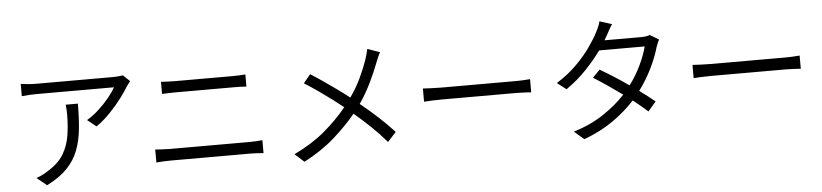

<svg xmlns="http://www.w3.org/2000/svg" viewBox="-48 -1095 6075 1419"><g transform="rotate(-5 2990.0 -385.0)"><path d="M931 -676Q926 -669 917.5 -658.5Q909 -648 904 -640Q884 -606 847 -556.5Q810 -507 761 -455.5Q712 -404 655 -364L589 -417Q635 -444 679 -484.5Q723 -525 757.5 -567.5Q792 -610 808 -641Q791 -641 745.5 -641Q700 -641 639.5 -641Q579 -641 514 -641Q449 -641 390.5 -641Q332 -641 291 -641Q250 -641 238 -641Q183 -641 124 -635V-726Q150 -722 180 -719.5Q210 -717 238 -717Q250 -717 292.5 -717Q335 -717 394.5 -717Q454 -717 520.5 -717Q587 -717 647.5 -717Q708 -717 752.5 -717Q797 -717 812 -717Q826 -717 848.5 -719Q871 -721 882 -723ZM532 -544Q532 -442 523.5 -356.5Q515 -271 488 -199.5Q461 -128 405 -69.5Q349 -11 253 37L179 -23Q200 -30 224 -41.5Q248 -53 269 -68Q347 -115 384.5 -177.5Q422 -240 434 -314.5Q446 -389 446 -472Q446 -490 445 -507.5Q444 -525 442 -544Z M1158 -651Q1182 -650 1207 -648.5Q1232 -647 1257 -647Q1273 -647 1306.5 -647Q1340 -647 1384 -647Q1428 -647 1475.5 -647Q1523 -647 1566 -647Q1609 -647 1640.5 -647Q1672 -647 1685 -647Q1712 -647 1737.5 -648Q1763 -649 1784 -651V-561Q1763 -563 1736.5 -563.5Q1710 -564 1685 -564Q1673 -564 1640.5 -564Q1608 -564 1563.5 -564Q1519 -564 1471 -564Q1423 -564 1378.5 -564Q1334 -564 1301.5 -564Q1269 -564 1257 -564Q1231 -564 1206 -563Q1181 -562 1158 -561ZM1072 -156Q1098 -155 1124 -153Q1150 -151 1177 -151Q1189 -151 1224.5 -151Q1260 -151 1310.5 -151Q1361 -151 1418.5 -151Q1476 -151 1534 -151Q1592 -151 1642.5 -151Q1693 -151 1728.5 -151Q1764 -151 1776 -151Q1799 -151 1822 -152.5Q1845 -154 1867 -156V-60Q1845 -62 1820.5 -63.5Q1796 -65 1776 -65Q1764 -65 1728.5 -65Q1693 -65 1642.5 -65Q1592 -65 1534.5 -65Q1477 -65 1419 -65Q1361 -65 1310.5 -65Q1260 -65 1224.5 -65Q1189 -65 1177 -65Q1150 -65 1124 -63.5Q1098 -62 1072 -60Z M2261 -611Q2304 -584 2354 -549.5Q2404 -515 2453.5 -479.5Q2503 -444 2542 -413Q2591 -483 2623.5 -552.5Q2656 -622 2678 -686Q2683 -701 2689 -722.5Q2695 -744 2698 -760L2790 -728Q2782 -715 2772.5 -693Q2763 -671 2757 -655Q2732 -589 2694.5 -511Q2657 -433 2607 -360Q2675 -305 2738 -247Q2801 -189 2854 -131L2791 -62Q2736 -126 2678 -181.5Q2620 -237 2555 -292Q2485 -207 2389.5 -122.5Q2294 -38 2163 30L2094 -32Q2225 -94 2321 -174.5Q2417 -255 2491 -346Q2454 -376 2406.5 -411.5Q2359 -447 2308 -482.5Q2257 -518 2209 -548Z M3082 -433Q3105 -432 3142 -430Q3179 -428 3221 -428Q3240 -428 3282 -428Q3324 -428 3379.5 -428Q3435 -428 3495 -428Q3555 -428 3610.5 -428Q3666 -428 3708.5 -428Q3751 -428 3769 -428Q3807 -428 3834 -430Q3861 -432 3877 -433V-335Q3862 -336 3833 -338Q3804 -340 3770 -340Q3751 -340 3709 -340Q3667 -340 3611.5 -340Q3556 -340 3495.5 -340Q3435 -340 3379.5 -340Q3324 -340 3282 -340Q3240 -340 3221 -340Q3180 -340 3142.5 -338.5Q3105 -337 3082 -335Z M4516 -785Q4503 -766 4491 -743.5Q4479 -721 4471 -707L4450 -671H4721Q4763 -671 4787 -681L4853 -641Q4846 -631 4840 -615Q4834 -599 4829 -587Q4810 -518 4770 -435.5Q4730 -353 4673 -276Q4705 -253 4734 -230.5Q4763 -208 4787 -188L4728 -119Q4706 -139 4678 -162Q4650 -185 4619 -210Q4552 -136 4458.5 -69.5Q4365 -3 4238 44L4166 -18Q4293 -57 4389.5 -121.5Q4486 -186 4553 -259Q4499 -298 4444 -335.5Q4389 -373 4341 -403L4395 -458Q4497 -399 4606 -323Q4655 -388 4691 -463.5Q4727 -539 4742 -600H4404Q4356 -533 4289.5 -463Q4223 -393 4139 -335L4072 -387Q4158 -441 4221.5 -504.5Q4285 -568 4327.5 -629Q4370 -690 4393 -735Q4401 -749 4411 -772Q4421 -795 4425 -814Z M5082 -433Q5105 -432 5142 -430Q5179 -428 5221 -428Q5240 -428 5282 -428Q5324 -428 5379.5 -428Q5435 -428 5495 -428Q5555 -428 5610.5 -428Q5666 -428 5708.5 -428Q5751 -428 5769 -428Q5807 -428 5834 -430Q5861 -432 5877 -433V-335Q5862 -336 5833 -338Q5804 -340 5770 -340Q5751 -340 5709 -340Q5667 -340 5611.5 -340Q5556 -340 5495.5 -340Q5435 -340 5379.5 -340Q5324 -340 5282 -340Q5240 -340 5221 -340Q5180 -340 5142.5 -338.5Q5105 -337 5082 -335Z"/></g></svg>

Font: Go Noto Current
Style: Regular
Weight: 400
Designer: Monotype Design Team
Foundry: Monotype Imaging Inc.
Version: Version 2.007; ttfautohint (v1.8) -l 8 -r 50 -G 200 -x 14 -D